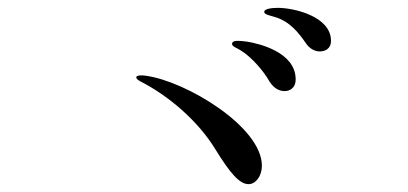

<svg xmlns="http://www.w3.org/2000/svg" viewBox="-20 -632 1040 489"><path d="M794 -501C807 -501 823 -507 823 -528C823 -591 727 -612 688 -612C674 -612 653 -610 653 -602C653 -596 661 -594 679 -589C718 -578 741 -548 759 -522C769 -507 783 -501 794 -501ZM705 -400C716 -400 733 -406 733 -430C733 -499 640 -521 609 -526C600 -527 593 -528 586 -528C579 -528 571 -527 571 -520C571 -513 584 -510 594 -503C620 -487 651 -452 666 -425C678 -406 692 -400 705 -400ZM613 -163C631 -163 647 -183 647 -210C647 -309 454 -425 352 -439C345 -440 343 -440 340 -440C331 -440 327 -438 327 -435C327 -432 330 -429 337 -425C408 -389 484 -325 529 -251C566 -191 590 -163 613 -163Z"/></svg>

Font: Shippori Mincho OTF Medium
Style: Regular
Weight: 500
Designer: FONTDASU
Foundry: FONTDASU / Google Inc. / but / Adobe
Version: Version 3.300;hotconv 1.0.109;makeotfexe 2.5.65596